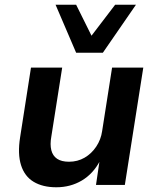

<svg xmlns="http://www.w3.org/2000/svg" viewBox="-20 -782 662 812"><path d="M218 10Q161 10 122.5 -13Q84 -36 69 -83.5Q54 -131 65 -201L111 -496H243L197 -204Q191 -171 197 -147Q203 -123 221.5 -110.5Q240 -98 272 -98Q308 -98 337.5 -115Q367 -132 387 -162Q407 -192 412 -228L454 -496H586L508 0H386L401 -102H403Q374 -47 326 -18.5Q278 10 218 10ZM302 -559 215 -762H302L367 -631L467 -762H555L415 -559Z"/></svg>

Font: Nunito Sans 9pt
Style: Bold Italic
Weight: 700
Italic angle: -9°
Version: Version 3.101;gftools[0.9.27]